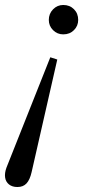

<svg xmlns="http://www.w3.org/2000/svg" viewBox="-69 -469 360 771"><path d="M133 -239 161 -230 58 222Q51 253 37.5 267.5Q24 282 1 282Q-20 282 -33 271.5Q-46 261 -48.5 243.5Q-51 226 -43 204ZM185 -449Q211 -449 228 -432Q245 -415 245 -389Q245 -365 228 -348Q211 -331 185 -331Q161 -331 144 -348Q127 -365 127 -389Q127 -414 144 -431.5Q161 -449 185 -449Z"/></svg>

Font: Baskervville
Style: Italic
Weight: 400
Italic angle: -18°
Designer: ANRT
Foundry: ANRT
Version: Version 1.100